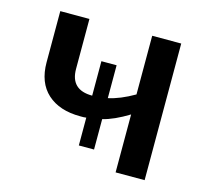

<svg xmlns="http://www.w3.org/2000/svg" viewBox="-84 -637 795 733"><g transform="rotate(15 314.0 -270.0)"><path d="M269 -63V-172.9L257.8 -171.9H245.1Q162.6 -171.9 115.2 -214.8Q67.9 -257.8 67.9 -337.9V-540H183.1V-342.8Q183.1 -259.8 269 -259.8V-396H329.1V-266.1Q375.5 -275.9 431.2 -308.1V-540H545.9V0H431.2V-229Q373.5 -193.8 329.1 -183.1V-63Z"/></g></svg>

Font: Open Sans
Style: SemiBold
Weight: 600
Foundry: Ascender Corporation
Version: Version 1.10